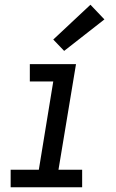

<svg xmlns="http://www.w3.org/2000/svg" viewBox="-20 -791 490 811"><path d="M25 0V-74H144L205 -447H106V-520H301L227 -74H327V0ZM251 -576 205 -624 362 -771 421 -709Z"/></svg>

Font: Iosevka Etoile Oblique
Style: Regular
Weight: 400
Italic angle: -9°
Designer: Belleve Invis
Foundry: Belleve Invis
Version: Version 15.5.2; ttfautohint (v1.8.4)